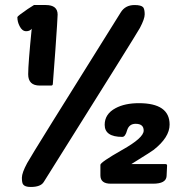

<svg xmlns="http://www.w3.org/2000/svg" viewBox="-20 -730 734 763"><path d="M72 3Q67 -3 67 -24Q67 -43 88 -82Q105 -114 460 -681Q478 -710 515 -710Q541 -710 549 -701Q555 -693 555 -673Q555 -655 536 -619Q525 -598 154 -7Q142 13 102 13Q79 13 72 3ZM115 -710H162Q209 -710 209 -672Q209 -658 200 -530L190 -397Q190 -390 183 -390H138Q92 -390 92 -435Q92 -476 106 -616Q99 -606 84 -606Q68 -606 58 -626Q49 -643 49 -662Q49 -666 90 -694Q108 -706 115 -710ZM590 -134Q584 -129 502 -78H637Q644 -78 644 -72L642 -30Q640 0 588 0H420Q379 0 379 -33V-75Q379 -85 465 -134Q551 -182 551 -211Q551 -238 519 -238Q493 -238 485 -212Q478 -186 466 -186Q396 -186 396 -234Q396 -277 439 -300Q476 -320 532 -320Q654 -320 654 -235Q654 -184 590 -134Z"/></svg>

Font: PoetsenOne
Style: Regular
Weight: 400
Designer: Rodrigo Fuenzalida, Pablo Impallari
Foundry: Pablo Impallari, Rodrigo Fuenzalida
Version: Version 1.000